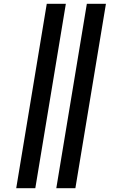

<svg xmlns="http://www.w3.org/2000/svg" viewBox="-20 -843 640 1006"><path d="M275 143 435 -823H535L375 143ZM65 143 225 -823H325L165 143Z"/></svg>

Font: Iosevka Aile Semibold
Style: Italic
Weight: 600
Italic angle: -9°
Designer: Belleve Invis
Foundry: Belleve Invis
Version: Version 31.1.0; ttfautohint (v1.8.4)